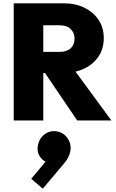

<svg xmlns="http://www.w3.org/2000/svg" viewBox="-20 -729 703 1162"><path d="M205 -287V-415H340Q384 -415 407.5 -436.5Q431 -458 431 -495Q431 -531 407.5 -553.5Q384 -576 340 -576H205V-709H365Q437 -709 491.5 -682Q546 -655 577 -608Q608 -561 608 -498Q608 -435 576.5 -387.5Q545 -340 489 -313.5Q433 -287 358 -287ZM63 0V-709H242V0ZM447 0 241 -304 402 -343 654 0ZM239 413 169 353 271 231 323 227Q311 241 298 249.5Q285 258 272 255Q240 248 220.5 217Q201 186 210 147Q219 106 252.5 82Q286 58 329 67Q369 76 391.5 111.5Q414 147 405 189Q402 206 390.5 227.5Q379 249 351 280Z"/></svg>

Font: Outfit Thin ExtraBold
Style: Regular
Weight: 800
Version: Version 1.100;gftools[0.9.27]